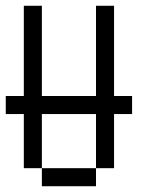

<svg xmlns="http://www.w3.org/2000/svg" viewBox="-20 -645 540 665"><path d="M125 -312.5H312.5V-625H375V-312.5H437.5V-250H375V-62.5H312.5V-250H125V-62.5H62.5V-250H0V-312.5H62.5V-625H125ZM125 -62.5H312.5V0H125Z"/></svg>

Font: ChillBitmapSE 16px
Style: Regular
Weight: 400
Designer: Designed by Warren2060
Foundry: ChillType
Version: Version 1.000